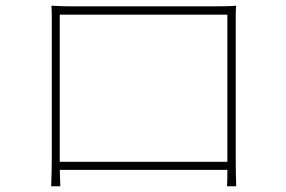

<svg xmlns="http://www.w3.org/2000/svg" viewBox="-20 -652 996 668"><path d="M158 -3.9H190C188.9 -17 188.9 -41.2 187.9 -61.1H771C771 -39.1 771 -16 769.9 -3.9H801.8C800.8 -21 800.1 -77.8 800.1 -101.9V-576C800.1 -595.2 799.7 -614 801.8 -632.1C778.8 -630 746.1 -630 728 -630H228C208.8 -630 195 -630 159.1 -632.1C160.2 -612.9 160.2 -593 160.2 -576V-100.9C160.2 -79.9 159.1 -23.8 158 -3.9ZM771 -600.9V-89.1H187.9V-600.9Z"/></svg>

Font: Karasuma Gothic
Style: Thin
Weight: 200
Designer: Rasmus Andersson / Ryoko Ishizuka
Foundry: rsms
Version: Version 1.00